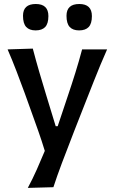

<svg xmlns="http://www.w3.org/2000/svg" viewBox="-20 -744 573 960"><path d="M119 195.5Q143.5 150 164.2 103.2Q185 56.5 204 10.5Q189 -39 171.2 -89.5Q153.5 -140 136 -188L103.5 -278.5Q84 -332 62.5 -388Q41 -444 18 -497L144 -501Q160 -440 177 -382Q194 -324 212.5 -263.5L258.5 -113H268.5L319 -264Q339 -323 357 -380.8Q375 -438.5 390.5 -497H515.5Q497.5 -456.5 482 -419.2Q466.5 -382 448.8 -337.2Q431 -292.5 406.5 -230L351.5 -90Q314.5 5 289.5 71.5Q264.5 138 247 192ZM375.5 -592Q344.5 -592 328.5 -609.2Q312.5 -626.5 312.5 -665Q312.5 -724 376.5 -724Q439.5 -724 439.5 -663.5Q439.5 -626 423.5 -609Q407.5 -592 375.5 -592ZM158 -592Q127 -592 111 -609.2Q95 -626.5 95 -665Q95 -724 159 -724Q222 -724 222 -663.5Q222 -626 206 -609Q190 -592 158 -592Z"/></svg>

Font: Commissioner Flair Medium
Style: Regular
Weight: 500
Designer: Kostas Bartsokas
Foundry: Kostas Bartsokas
Version: Version 1.000; ttfautohint (v1.8.3)